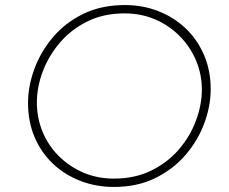

<svg xmlns="http://www.w3.org/2000/svg" viewBox="-20 -733 907 760"><path d="M430 7Q360 7 298 -17Q236 -41 189.5 -85Q143 -129 117 -190Q91 -251 91 -326Q91 -392 116 -460Q141 -528 189.5 -585.5Q238 -643 309.5 -678Q381 -713 475 -713Q545 -713 606.5 -689Q668 -665 714.5 -621Q761 -577 787.5 -515.5Q814 -454 814 -380Q814 -314 789 -246Q764 -178 715.5 -121Q667 -64 595.5 -28.5Q524 7 430 7ZM431 -26Q514 -26 579 -58Q644 -90 688.5 -142Q733 -194 756 -256.5Q779 -319 779 -378Q779 -439 756 -493.5Q733 -548 691.5 -590Q650 -632 594.5 -656Q539 -680 473 -680Q390 -680 325.5 -648Q261 -616 216.5 -563.5Q172 -511 149 -449.5Q126 -388 126 -327Q126 -266 148.5 -211.5Q171 -157 212.5 -115.5Q254 -74 309.5 -50Q365 -26 431 -26Z"/></svg>

Font: Josefin Sans Thin ExtraLight
Style: Italic
Weight: 250
Italic angle: -7°
Version: Version 2.000